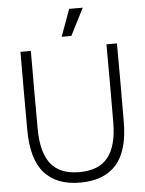

<svg xmlns="http://www.w3.org/2000/svg" viewBox="-62 -995 800 1060"><g transform="rotate(-5 337.5 -465.5)"><path d="M130.9 -732.9Q129.9 -513.2 130.9 -297.9Q131.8 -169.4 182.1 -106.2Q232.4 -43 339.8 -43Q447.8 -43 498.3 -106.2Q548.8 -169.4 549.8 -297.9Q550.8 -513.2 549.8 -732.9H607.9Q608.9 -512.7 607.9 -298.8Q607.4 -137.2 539.3 -61Q471.2 15.1 339.8 15.1Q209 15.1 141.4 -61Q73.7 -137.2 73.2 -298.8Q72.3 -512.7 73.2 -732.9ZM307.1 -795.9 361.8 -945.8H437L360.8 -795.9Z"/></g></svg>

Font: Kreadon Light
Style: Regular
Weight: 300
Designer: kohakuno
Foundry: StudioGnu
Version: Version 1.000;Glyphs 3.1.2 (3151)